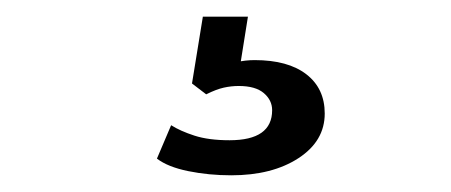

<svg xmlns="http://www.w3.org/2000/svg" viewBox="-20 -30 540 230"><path d="M257 180Q230 180 205.5 175Q181 170 168 160L185 120Q196 127 213 132.5Q230 138 255 138Q306 138 306 102Q306 90 296 81.5Q286 73 266 73Q257 73 248 75Q239 77 227 83L210 70L223 -10H277L266 59L241 52Q252 47 263 44.5Q274 42 285 42Q325 42 347 59Q369 76 369 106Q369 139 337.5 159.5Q306 180 257 180Z"/></svg>

Font: Rokkitt Medium
Style: Regular
Weight: 500
Version: Version 3.103